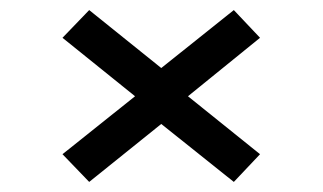

<svg xmlns="http://www.w3.org/2000/svg" viewBox="-20 -529 640 381"><path d="M157 -509 104 -454 248 -338 104 -223 157 -168 300 -283 444 -168 496 -223 353 -338 496 -454 444 -509 300 -394Z"/></svg>

Font: LT Wave Mono
Style: Regular
Weight: 400
Designer: Daniel Lyons
Version: Version 2.5 (Glyphs App)